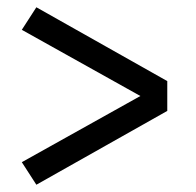

<svg xmlns="http://www.w3.org/2000/svg" viewBox="-20 -629 540 528"><path d="M80 -121 40 -183 366 -365 40 -547 80 -609 440 -406V-324Z"/></svg>

Font: Iosevka SS08
Style: Regular
Weight: 400
Monospace: yes
Designer: Belleve Invis
Foundry: Belleve Invis
Version: 2.1.0; ttfautohint (v1.8.2)